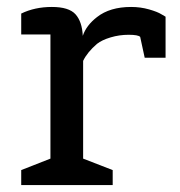

<svg xmlns="http://www.w3.org/2000/svg" viewBox="-20 -532 517 552"><path d="M304 0H41V-43L125 -76V-433H41V-493Q80 -512 129 -512Q178 -512 197 -491Q216 -470 218 -429Q228 -459 259 -483Q296 -512 357 -512Q384 -512 408.5 -505Q433 -498 444 -491L456 -484V-366H396L383 -426Q377 -432 350 -432Q323 -432 298 -424.5Q273 -417 259 -406Q231 -382 219 -357V-76L304 -43Z"/></svg>

Font: Belgrano
Style: Regular
Weight: 400
Designer: Daniel Hernandez
Foundry: Daniel Hernndez
Version: Version 1.003